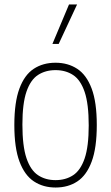

<svg xmlns="http://www.w3.org/2000/svg" viewBox="-20 -828 496 857"><path d="M228 9Q173 9 131.5 -18.2Q90 -45.5 67 -106.8Q44 -168 44 -270Q44 -372 66.8 -433Q89.5 -494 130.8 -521Q172 -548 228 -548Q283 -548 324.5 -521Q366 -494 389 -433Q412 -372 412 -270Q412 -168 389.2 -106.8Q366.5 -45.5 325.2 -18.2Q284 9 228 9ZM228 -24Q273 -24 306.2 -45.8Q339.5 -67.5 357.8 -120.8Q376 -174 376 -268Q376 -364 357.8 -417.8Q339.5 -471.5 306.2 -493.2Q273 -515 228 -515Q183 -515 149.8 -493.5Q116.5 -472 98.2 -419Q80 -366 80 -272Q80 -176 98.2 -122Q116.5 -68 149.8 -46Q183 -24 228 -24ZM214 -632 288 -808H324L242 -632Z"/></svg>

Font: Encode Sans Condensed Condensed Thin
Style: Regular
Weight: 100
Width: 3
Designer: Multiple Designers
Foundry: Impallari Type
Version: Version 3.000; ttfautohint (v1.8.3) -l 8 -r 50 -G 200 -x 14 